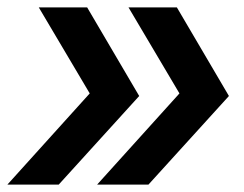

<svg xmlns="http://www.w3.org/2000/svg" viewBox="-41 -540 661 520"><path d="M222 -40 445 -287 307 -520H438L579 -280L361 -40ZM-21 -40 202 -287 64 -520H195L336 -280L118 -40Z"/></svg>

Font: JetBrains Mono NL
Style: Bold Italic
Weight: 700
Italic angle: -9°
Designer: Philipp Nurullin, Konstantin Bulenkov
Foundry: JetBrains
Version: Version 2.304; ttfautohint (v1.8.4.7-5d5b)